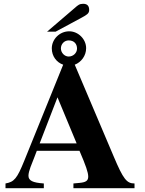

<svg xmlns="http://www.w3.org/2000/svg" viewBox="-20 -992 762 1012"><path d="M374 -651C408 -664 434 -698 434 -738C434 -786 392 -827 345 -827C294 -827 253 -785 253 -737C253 -696 278 -663 313 -651L108 -145C70 -51 55 -33 9 -25V0H211V-25C152 -29 130 -40 130 -66C130 -90 149 -132 161 -163L174 -197H399C433 -118 445 -83 445 -61C445 -39 432 -31 399 -28L367 -25V0H689V-25C648 -25 630 -47 579 -168ZM384 -236H189L283 -479ZM386 -736C386 -713 366 -694 342 -694C320 -694 301 -714 301 -737C301 -759 318 -779 342 -779C372 -779 386 -759 386 -736ZM228 -825H273L405 -896C436 -913 450 -920 450 -939C450 -960 441 -972 418 -972C399 -972 391 -965 374 -950Z"/></svg>

Font: STIXGeneral
Style: Bold
Weight: 700
Designer: MicroPress Inc., with final additions and corrections provided by Coen Hoffman, Elsevier (retired)
Version: Version 1.1.0